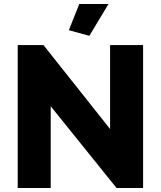

<svg xmlns="http://www.w3.org/2000/svg" viewBox="-20 -934 799 954"><path d="M424 -756 322 -784 374 -914H519ZM232 -406V0H68V-710H196L527 -293V-710H691V0H559Z"/></svg>

Font: Boldmen
Style: Bold
Weight: 700
Designer: Matt McInerney, Pablo Impallari, Rodrigo Fuenzalida
Foundry: LIVING CONCEPT
Version: Version 1.000